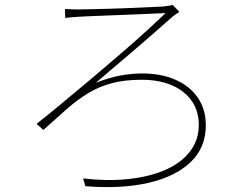

<svg xmlns="http://www.w3.org/2000/svg" viewBox="-20 -742 1040 792"><path d="M248 -705Q262 -704 276 -703.5Q290 -703 306 -703Q322 -703 356 -704Q390 -705 433 -706Q476 -707 519.5 -709Q563 -711 598.5 -712.5Q634 -714 652 -715Q660 -716 672 -717.5Q684 -719 692 -722L720 -693Q715 -690 704 -682.5Q693 -675 688 -670Q654 -640 612.5 -603.5Q571 -567 527.5 -530Q484 -493 444.5 -459.5Q405 -426 375 -400Q432 -423 479 -431Q526 -439 567 -439Q645 -439 704 -413Q763 -387 796 -339Q829 -291 829 -225Q829 -133 766 -73Q703 -13 591 12.5Q479 38 332 26L323 -6Q427 6 514.5 -4Q602 -14 666 -43Q730 -72 765 -119Q800 -166 800 -227Q800 -312 736 -362.5Q672 -413 565 -413Q494 -413 441.5 -399Q389 -385 345 -358.5Q301 -332 257 -293.5Q213 -255 159 -206L131 -231Q179 -269 238 -318Q297 -367 360 -420Q423 -473 482 -524Q541 -575 588 -618Q635 -661 663 -688Q642 -687 605 -685.5Q568 -684 523 -682Q478 -680 434.5 -678.5Q391 -677 357 -675.5Q323 -674 307 -673Q293 -672 278 -671Q263 -670 249 -668Z"/></svg>

Font: Noto Sans JP
Style: Regular
Weight: 100
Designer: Ryoko NISHIZUKA 西塚涼子 (kana, bopomofo & ideographs); Paul D. Hunt (Latin, Greek & Cyrillic); Sandoll Communications 산돌커뮤니
Foundry: Adobe
Version: Version 2.004;hotconv 1.0.118;makeotfexe 2.5.65603